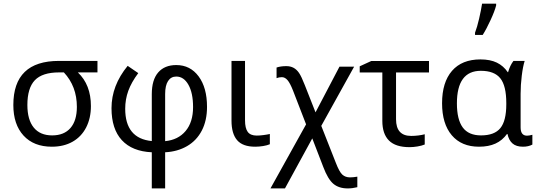

<svg xmlns="http://www.w3.org/2000/svg" viewBox="-20 -799 3028 1061"><path d="M482.4 -212.9Q482.4 -146 456.1 -94.7Q429.7 -43.5 381.1 -15.9Q332.5 11.7 266.6 11.7Q166.5 11.7 110.1 -49.8Q53.7 -111.3 53.7 -218.8Q53.7 -462.4 305.7 -462.4H518.6V-398.9H410.2Q482.4 -330.6 482.4 -212.9ZM131.3 -218.8Q131.3 -137.2 166.5 -94Q201.7 -50.8 268.1 -50.8Q334 -50.8 369.4 -91.6Q404.8 -132.3 404.8 -208.5Q404.8 -321.8 333 -398.9H306.6Q213.9 -398.9 172.6 -355.7Q131.3 -312.5 131.3 -218.8Z M818.8 242.2V42.5Q710.4 37.6 653.3 -24.4Q596.2 -86.4 596.2 -201.2Q596.2 -326.2 685.5 -435.1L744.1 -395Q706.1 -344.2 689 -297.1Q671.9 -250 671.9 -198.2Q671.9 -33.7 818.8 -19.5V-278.3Q818.8 -357.9 854.2 -398.7Q889.6 -439.5 954.1 -439.5Q1031.2 -439.5 1077.6 -377Q1124 -314.5 1124 -208.5Q1124 -132.8 1095.2 -77.4Q1066.4 -22 1013.7 8.5Q960.9 39.1 892.6 42.5V242.2ZM1046.9 -207.5Q1046.9 -285.2 1021.2 -330.6Q995.6 -376 954.1 -376Q924.8 -376 908.7 -351.3Q892.6 -326.7 892.6 -279.3V-19Q964.4 -25.9 1005.6 -75Q1046.9 -124 1046.9 -207.5Z M1334 -462.4V-134.3Q1334 -90.8 1348.9 -70.3Q1363.8 -49.8 1398.9 -49.8Q1414.6 -49.8 1435.5 -52.5Q1456.5 -55.2 1471.2 -58.6V-2Q1456.5 4.4 1433.8 8.1Q1411.1 11.7 1390.1 11.7Q1321.3 11.7 1290.3 -24.4Q1259.3 -60.5 1259.3 -132.3V-462.4Z M1562 -433.6Q1585 -433.6 1602.3 -424.3Q1619.6 -415 1632.8 -395.5Q1646 -376 1664.6 -328.1L1723.6 -178.2L1856 -430.7H1937L1755.4 -103.5L1835.4 99.6Q1855 150.9 1871.8 166Q1888.7 181.2 1914.1 181.2Q1932.6 181.2 1954.6 177.2V235.4Q1927.2 242.2 1901.9 242.2Q1852.5 242.2 1822.3 216.8Q1792 191.4 1766.6 124L1705.6 -34.2L1554.7 242.2H1474.6L1671.4 -111.8L1599.1 -298.8Q1583 -339.8 1568.8 -356.2Q1554.7 -372.6 1537.6 -372.6Q1522.5 -372.6 1508.3 -367.2V-425.8Q1530.8 -433.6 1562 -433.6Z M2350.6 -461.9V-398.4H2168.5V-140.1Q2168.5 -47.9 2252.4 -47.9Q2272 -47.9 2292.5 -50.5Q2313 -53.2 2327.1 -57.1V-0.5Q2311 6.3 2287.1 10.3Q2263.2 14.2 2243.2 14.2Q2166 14.2 2129.4 -22.5Q2092.8 -59.1 2092.8 -130.9V-398.4H1967.8V-432.6L2031.7 -461.9Z M2638.2 -50.8Q2712.4 -50.8 2745.1 -91.1Q2777.8 -131.3 2777.8 -222.7V-229Q2777.8 -325.2 2744.6 -366.5Q2711.4 -407.7 2637.2 -407.7Q2504.9 -407.7 2504.9 -227.5Q2504.9 -138.7 2537.1 -94.7Q2569.3 -50.8 2638.2 -50.8ZM2627 11.7Q2530.3 11.7 2476.6 -51.5Q2422.9 -114.7 2422.9 -228.5Q2422.9 -344.2 2477.8 -407.5Q2532.7 -470.7 2634.8 -470.7Q2689 -470.7 2725.6 -452.9Q2762.2 -435.1 2786.1 -399.9H2787.6Q2798.3 -437.5 2817.4 -462.4H2879.4Q2869.6 -432.1 2863.3 -380.6Q2856.9 -329.1 2856.9 -280.3V-95.2Q2856.9 -49.3 2892.1 -49.3Q2904.3 -49.3 2921.9 -54.2V0Q2899.9 11.7 2870.1 11.7Q2833 11.7 2812.5 -5.9Q2792 -23.4 2784.2 -58.6H2781.7Q2755.9 -22.9 2718 -5.6Q2680.2 11.7 2627 11.7ZM2605 -618.2Q2616.7 -648.4 2627.7 -696.3Q2638.7 -744.1 2644 -778.8H2721.7V-769Q2713.9 -737.8 2690.9 -688Q2668 -638.2 2647.5 -606H2605Z"/></svg>

Font: XL-Viking
Style: Regular
Weight: 400
Foundry: Ascender Corporation
Version: Version 1.10 March 23, 2015